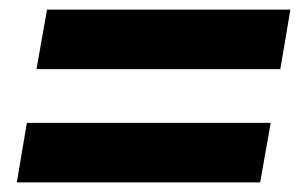

<svg xmlns="http://www.w3.org/2000/svg" viewBox="-20 -455 640 400"><path d="M56 -311 78 -435H585L564 -311ZM15 -75 36 -199H544L522 -75Z"/></svg>

Font: Livvic
Style: Bold Italic
Weight: 700
Italic angle: -10°
Designer: Jacques Le Bailly, Baron von Fonthausen
Version: Version 1.001; ttfautohint (v1.8.2)